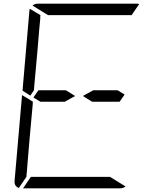

<svg xmlns="http://www.w3.org/2000/svg" viewBox="-20 -1020 856 1040"><path d="M485 -531H617L655 -508L628 -469H479L429 -500ZM144 -502 102 -529 139 -959Q139 -966 142 -972L199 -938L198 -928V-918L193 -866L182 -735L165 -548L164 -531ZM82 -2Q56 -12 59 -41L99 -500V-505L133 -485L150 -474L158 -469L157 -452L140 -265L129 -134L125 -83L124 -82V-72L123 -62ZM240 -938 156 -990Q169 -1000 184 -1000H452H720Q730 -1000 734 -998L693 -938H663H477H415ZM576 -62 660 -10Q647 0 632 0H364H105L147 -62H153H339H401ZM331 -469H199L161 -492L188 -531H337L387 -500Z"/></svg>

Font: DSEG14 Modern
Style: Light Italic
Weight: 300
Italic angle: -5°
Designer: Keshikan(Twitter:@keshinomi_88pro)
Version: Version 0.46